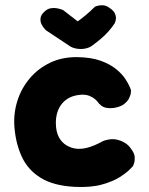

<svg xmlns="http://www.w3.org/2000/svg" viewBox="-20 -717 579 746"><path d="M271 9Q189 5 139 -25.5Q89 -56 65 -107.5Q41 -159 36 -224Q32 -276 47.5 -325Q63 -374 95.5 -412.5Q128 -451 175 -473.5Q222 -496 282 -495Q335 -494 371 -481Q407 -468 430.5 -449Q454 -430 466.5 -411Q479 -392 484 -379.5Q489 -367 489 -367Q489 -367 488.5 -358Q488 -349 482 -336Q476 -323 460 -311Q448 -303 429.5 -299Q411 -295 394 -298Q377 -301 369 -311Q367 -311 362.5 -317.5Q358 -324 349.5 -331.5Q341 -339 327.5 -344.5Q314 -350 295 -349Q270 -347 252 -338.5Q234 -330 221.5 -315Q209 -300 203 -281Q197 -262 197 -240Q197 -207 208 -185.5Q219 -164 238 -152.5Q257 -141 279 -139Q298 -138 315 -142Q332 -146 347 -152.5Q362 -159 372 -164.5Q382 -170 386 -171Q412 -179 431.5 -175Q451 -171 466 -161.5Q481 -152 489 -139Q503 -121 503.5 -106Q504 -91 500.5 -81.5Q497 -72 497 -72Q497 -72 484.5 -59Q472 -46 445.5 -29Q419 -12 376 0Q333 12 271 9ZM245 -542 159 -599Q159 -599 153 -605.5Q147 -612 141.5 -622.5Q136 -633 137.5 -646.5Q139 -660 154 -673Q165 -683 177.5 -685Q190 -687 200.5 -685Q211 -683 218 -680.5Q225 -678 225 -678L282 -634Q296 -644 313.5 -658.5Q331 -673 349 -691Q349 -691 357.5 -694Q366 -697 379.5 -696.5Q393 -696 406 -686Q421 -676 426 -665.5Q431 -655 430.5 -646.5Q430 -638 428 -632.5Q426 -627 426 -627Q414 -609 401.5 -595Q389 -581 374 -568Q359 -555 337 -539Q328 -532 312 -528.5Q296 -525 277.5 -528Q259 -531 245 -542Z"/></svg>

Font: Sour Gummy
Style: Bold
Weight: 700
Designer: Stefie Justprince
Foundry: Eifetstype
Version: Version 1.000